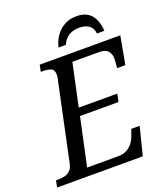

<svg xmlns="http://www.w3.org/2000/svg" viewBox="-182 -1018 977 1129"><g transform="rotate(-20 306.5 -454.0)"><path d="M-21 0 -13 -42H0Q22 -42 41.5 -46.5Q61 -51 76 -65Q91 -79 97 -109L201 -600Q203 -607 203.5 -613Q204 -619 204 -624Q204 -656 183.5 -664Q163 -672 134 -672H121L130 -714H634L602 -539H550Q551 -544 552 -557Q553 -570 554 -582.5Q555 -595 555 -597Q555 -625 539 -644.5Q523 -664 484 -664H316L259 -398H500L490 -349H249L185 -50H378Q410 -50 432 -61.5Q454 -73 468.5 -91.5Q483 -110 491 -132L507 -175H559L515 0ZM268 -771Q277 -809 298.5 -840Q320 -871 353 -889.5Q386 -908 429 -908Q489 -908 520 -872.5Q551 -837 555 -771H509Q505 -806 482 -822.5Q459 -839 422 -839Q385 -839 357.5 -823Q330 -807 314 -771Z"/></g></svg>

Font: Noto Serif
Style: Italic
Weight: 400
Italic angle: -12°
Designer: Monotype Design Team
Foundry: Monotype Imaging Inc.
Version: Version 2.013